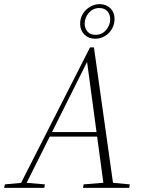

<svg xmlns="http://www.w3.org/2000/svg" viewBox="-54 -912 693 932"><path d="M-34 0 -30 -17 56 -25H70L164 -17L161 0ZM36 0 383 -682H402L498 0H451L367 -624H375L372 -618L63 0ZM178 -249 182 -271H441V-249ZM349 0 352 -17 462 -26H481L576 -17L573 0ZM408 -724Q376 -724 355.5 -744.5Q335 -765 335 -796Q335 -824 348.5 -845.5Q362 -867 384 -879.5Q406 -892 430 -892Q461 -892 481.5 -872Q502 -852 502 -821Q502 -793 489 -771Q476 -749 454.5 -736.5Q433 -724 408 -724ZM410 -743Q441 -743 461 -766.5Q481 -790 481 -819Q481 -841 467.5 -857Q454 -873 428 -873Q398 -873 377.5 -850Q357 -827 357 -797Q357 -775 370.5 -759Q384 -743 410 -743Z"/></svg>

Font: Source Serif 4 48pt Light
Style: Italic
Weight: 300
Italic angle: -12°
Designer: Frank Grießhammer
Foundry: Adobe Systems Incorporated
Version: Version 4.004;hotconv 1.0.116;makeotfexe 2.5.65601